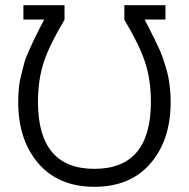

<svg xmlns="http://www.w3.org/2000/svg" viewBox="-20 -702 726 738"><path d="M536 -627Q540 -619 553.5 -592.5Q567 -566 572 -556Q577 -546 588.5 -521.5Q600 -497 604.5 -483.5Q609 -470 616.5 -446Q624 -422 627.5 -403Q631 -384 633.5 -359.5Q636 -335 636 -310Q636 -164 558.5 -74Q481 16 343 16Q205 16 127.5 -74Q50 -164 50 -310Q50 -338 52.5 -364Q55 -390 62.5 -417.5Q70 -445 73.5 -460.5Q77 -476 91 -506.5Q105 -537 108.5 -545Q112 -553 130 -588.5Q148 -624 150 -627H70V-682H228V-626Q172 -533 149 -465Q126 -397 126 -310Q126 -53 343 -53Q560 -53 560 -310Q560 -397 537 -465Q514 -533 458 -626V-682H616V-627Z"/></svg>

Font: Didact Gothic
Style: Regular
Weight: 400
Designer: Daniel Johnson
Foundry: Daniel Johnson
Version: Version 2.101;PS 002.101;hotconv 1.0.88;makeotf.lib2.5.64775